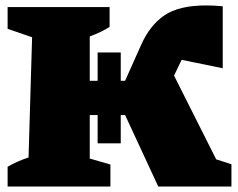

<svg xmlns="http://www.w3.org/2000/svg" viewBox="-20 -686 874 706"><path d="M8 0V-73Q45 -94 85 -107L98 -549L8 -580V-660H383V-587Q351 -567 310 -552V-389H339V-493H424V-389H440L499 -521Q531 -593 584.5 -629.5Q638 -666 738 -666Q766 -666 799 -663V-435L648 -466Q645 -461 643 -456L620 -408L775 -100L831 -82V0H562L440 -263H424V-159H339V-263H310V-103L386 -81V0Z"/></svg>

Font: Piazzolla Black
Style: Regular
Weight: 900
Designer: Juan Pablo del Peral
Foundry: Huerta Tipografica
Version: Version 1.330